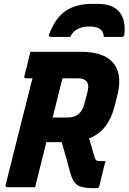

<svg xmlns="http://www.w3.org/2000/svg" viewBox="-20 -968 665 993"><path d="M343 -777H246Q236 -777 234 -780.5Q232 -784 236 -796Q269 -879 322.5 -913.5Q376 -948 456 -948H484Q561 -948 595.5 -908.5Q630 -869 624 -796Q623 -784 619.5 -780.5Q616 -777 606 -777H517Q515 -807 496 -819Q477 -831 443 -831Q409 -831 383.5 -819Q358 -807 343 -777ZM162 0H18Q7 0 9 -11Q45 -157 78.5 -289Q112 -421 148 -563H114Q103 -563 106 -574Q114 -606 122 -637.5Q130 -669 137 -700H397Q483 -700 530 -672Q577 -644 590.5 -594.5Q604 -545 588 -479L573 -420Q557 -356 525 -314.5Q493 -273 441 -252Q448 -229 454.5 -205.5Q461 -182 468 -159Q473 -143 478 -139Q483 -135 493 -135H526Q517 -104 509.5 -71Q502 -38 494 -6Q491 5 480 5H459Q405 5 381 -10.5Q357 -26 345 -69Q334 -110 322.5 -151Q311 -192 299 -233H220Q212 -201 203.5 -167.5Q195 -134 186 -98Q179 -71 173 -46Q167 -21 162 0ZM281 -475Q274 -445 266.5 -416.5Q259 -388 252 -360H329Q398 -360 416 -430L433 -494Q438 -515 435.5 -528.5Q433 -542 426 -549Q412 -563 382 -563H303Q297 -540 291.5 -518Q286 -496 281 -475Z"/></svg>

Font: Recursive Mn Lnr St XBd
Style: Italic
Weight: 800
Italic angle: -15°
Monospace: yes
Version: Version 1.079;hotconv 1.0.112;makeotfexe 2.5.65598; ttfautoh